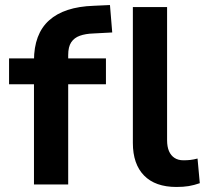

<svg xmlns="http://www.w3.org/2000/svg" viewBox="-20 -733 823 763"><path d="M115 0V-398H16V-501H152L115 -463V-492Q115 -598 175 -652Q235 -706 352 -710L417 -713L426 -604L351 -600Q320 -599 297.5 -591Q275 -583 263 -565Q251 -547 251 -514V-494L232 -501H401V-398H251V0ZM681 10Q597 10 552.5 -35.5Q508 -81 508 -165V-705H644V-176Q644 -150 651.5 -132.5Q659 -115 673.5 -105.5Q688 -96 709 -96Q724 -96 737 -97.5Q750 -99 765 -103L774 -5Q751 3 730 6.5Q709 10 681 10Z"/></svg>

Font: Nunito Sans 7pt
Style: Bold
Weight: 700
Designer: Vernon Adams
Foundry: Vernon Adams
Version: Version 3.101;gftools[0.9.27]